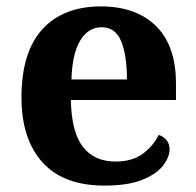

<svg xmlns="http://www.w3.org/2000/svg" viewBox="-20 -569 612 599"><path d="M306 10Q178 10 112.5 -62.5Q47 -135 47 -265Q47 -406 112 -477.5Q177 -549 295 -549Q404 -549 466.5 -488Q529 -427 529 -308V-257H201Q203 -157 238.5 -111Q274 -65 341 -65Q392 -65 425 -89Q458 -113 475 -148Q489 -144 499 -132.5Q509 -121 509 -104Q509 -78 488 -51.5Q467 -25 422.5 -7.5Q378 10 306 10ZM376 -321Q376 -397 358 -440.5Q340 -484 297 -484Q255 -484 230 -442Q205 -400 203 -321Z"/></svg>

Font: Noto Serif Khmer
Style: Bold
Weight: 700
Version: Version 2.003